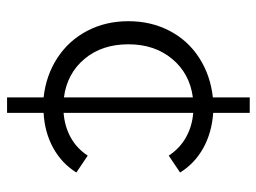

<svg xmlns="http://www.w3.org/2000/svg" viewBox="-114 -520 744 557"><g transform="rotate(90 258.5 -242.0)"><path d="M432 -124 481 -91Q454 -48 409 -23.5Q364 1 308 4V110H263V4Q199 -3 148.5 -36Q98 -69 70 -122.5Q42 -176 42 -242Q42 -308 70 -361.5Q98 -415 148.5 -447.5Q199 -480 263 -487V-594H308V-488Q365 -484 409.5 -459.5Q454 -435 481 -392L432 -359Q411 -391 379 -409Q347 -427 308 -430V-54Q347 -57 379 -74.5Q411 -92 432 -124ZM263 -55V-429Q194 -420 151.5 -369Q109 -318 109 -242Q109 -165 151.5 -114.5Q194 -64 263 -55Z"/></g></svg>

Font: Montserrat Ace
Style: Regular
Weight: 400
Designer: Julieta Ulanovsky
Foundry: Julieta Ulanovsky
Version: Version 1